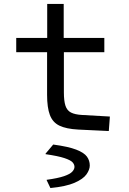

<svg xmlns="http://www.w3.org/2000/svg" viewBox="-20 -658 654 975"><path d="M219.1 -176.6V-393H62.4V-465.3H219.7V-637.9H303.5V-465.3H509.8V-393H304.4V-188.8Q304.4 -145.8 312.3 -121.4Q320.2 -97 340.4 -86.6Q360.7 -76.2 396.5 -74.2L538 -66.2L532.5 7.4L377.4 0Q316.3 -3.3 281.8 -19.9Q247.4 -36.5 233.3 -74.1Q219.1 -111.6 219.1 -176.6ZM236 296.9 217 257.1V255.1Q274.8 247 305.1 236.6Q335.4 226.2 346.8 213.9Q358.2 201.5 358.2 189.4Q358.2 177.3 348.5 166.3Q338.8 155.4 307.4 144.9Q276 134.3 211.4 124.9V122.2L250.2 76Q327.3 86.4 367.2 101.9Q407.1 117.4 421.5 137.4Q435.9 157.4 435.9 182.4Q435.9 203.5 419.1 227.4Q402.2 251.2 358.9 270.1Q315.6 289.1 236 296.9Z"/></svg>

Font: Intel One Mono Light
Style: Regular
Weight: 300
Monospace: yes
Designer: Fred Shallcrass
Foundry: Frere-Jones Type LLC
Version: Version 1.004